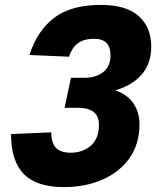

<svg xmlns="http://www.w3.org/2000/svg" viewBox="-20 -746 640 782"><path d="M240 16Q129 16 77 -37Q25 -90 25 -200L189 -207Q189 -163 208.5 -143.5Q228 -124 269 -124Q316 -124 349.5 -152.5Q383 -181 383 -238Q383 -307 297 -307H243L269 -429H322Q370 -429 400 -452Q430 -475 430 -521Q430 -588 364 -588Q320 -588 296 -569Q272 -550 261 -515L100 -522Q131 -620 200 -673Q269 -726 391 -726Q494 -726 545 -680.5Q596 -635 596 -556Q596 -488 557.5 -443Q519 -398 449 -378Q498 -362 523 -325.5Q548 -289 548 -240Q548 -159 507.5 -102Q467 -45 397.5 -14.5Q328 16 240 16Z"/></svg>

Font: Geist Mono ExtraBold
Style: Italic
Weight: 800
Italic angle: -12°
Monospace: yes
Designer: Basement.studio, Andrés Briganti, Mateo Zaragoza
Foundry: Basement.studio, Vercel, Andrés Briganti, Guido Ferreyra, Mateo Zaragoza
Version: Version 1.500; ttfautohint (v1.8.4.7-5d5b)